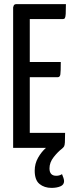

<svg xmlns="http://www.w3.org/2000/svg" viewBox="-20 -720 360 935"><path d="M231 195Q196 195 172.5 176Q149 157 149 111Q149 77 165.5 48Q182 19 204 0H44V-684Q44 -684 46.5 -692Q49 -700 61 -700H301Q301 -667 300 -652Q299 -637 296 -632Q293 -627 286 -627H125V-418H276Q276 -372 274 -358Q272 -344 261 -344H125V-73H297Q297 -41 296 -26.5Q295 -12 292 -7Q289 -2 282 4Q262 19 241.5 45Q221 71 221 100Q221 136 254 136Q270 136 282 128Q286 137 289 146.5Q292 156 292 162Q292 180 274 187.5Q256 195 231 195Z"/></svg>

Font: Yanone Kaffeesatz
Style: Regular
Weight: 400
Designer: Yanone (Cyrillic: Daniel Pouzeot, Huerta Tipografica, and Cyreal)
Foundry: Yanone
Version: Version 2.003